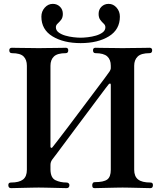

<svg xmlns="http://www.w3.org/2000/svg" viewBox="-20 -973 834 993"><path d="M37 0Q23 0 23 -16Q23 -29 37 -29Q79 -29 99 -44.5Q119 -60 119 -95V-633Q119 -664 102 -681Q85 -698 42 -698Q28 -698 28 -713Q28 -726 42 -726Q46 -726 63 -725.5Q80 -725 103 -725Q126 -725 147 -724.5Q168 -724 180 -724Q192 -724 213.5 -724.5Q235 -725 258 -725Q281 -725 298.5 -725.5Q316 -726 320 -726Q333 -726 333 -713Q333 -698 320 -698Q277 -698 259 -681Q241 -664 241 -633V-214Q241 -210 244.5 -208.5Q248 -207 251 -211Q255 -216 277.5 -245Q300 -274 332.5 -317Q365 -360 400.5 -407.5Q436 -455 468.5 -498Q501 -541 522.5 -570Q544 -599 547 -604Q549 -608 551 -612Q553 -616 553 -621V-633Q553 -665 534.5 -681.5Q516 -698 474 -698Q461 -698 461 -713Q461 -726 474 -726Q478 -726 495.5 -725.5Q513 -725 536 -725Q559 -725 580.5 -724.5Q602 -724 614 -724Q626 -724 647 -724.5Q668 -725 691 -725Q714 -725 731.5 -725.5Q749 -726 753 -726Q767 -726 767 -713Q767 -698 753 -698Q710 -698 692 -680.5Q674 -663 674 -633V-95Q674 -61 694 -45Q714 -29 758 -29Q771 -29 771 -16Q771 0 758 0Q753 0 734.5 -0.5Q716 -1 692.5 -1.5Q669 -2 647.5 -2.5Q626 -3 614 -3Q602 -3 580 -2.5Q558 -2 534.5 -1.5Q511 -1 493 -0.5Q475 0 470 0Q463 0 460 -3Q457 -6 457 -16Q457 -21 460 -26Q463 -31 470 -31Q516 -31 534.5 -44.5Q553 -58 553 -95V-534Q553 -540 550 -541Q547 -542 542 -537Q540 -535 524.5 -514.5Q509 -494 484 -460.5Q459 -427 429.5 -387.5Q400 -348 370 -308Q340 -268 314.5 -233.5Q289 -199 272 -176.5Q255 -154 251 -149Q241 -136 241 -120V-95Q242 -53 267 -41Q292 -29 324 -29Q331 -29 335 -25Q339 -21 339 -16Q339 0 324 0Q320 0 301.5 -0.5Q283 -1 259.5 -1.5Q236 -2 214 -2.5Q192 -3 180 -3Q168 -3 146.5 -2.5Q125 -2 101.5 -1.5Q78 -1 60 -0.5Q42 0 37 0ZM397 -750Q309 -750 251.5 -785Q194 -820 194 -887Q194 -914 211.5 -933.5Q229 -953 253 -953Q275 -953 290 -938.5Q305 -924 305 -901Q305 -882 296 -870.5Q287 -859 278 -851Q269 -843 269 -832Q269 -816 283 -805.5Q297 -795 317.5 -789Q338 -783 360 -780.5Q382 -778 397 -778Q412 -778 434 -780.5Q456 -783 476.5 -789Q497 -795 511 -805.5Q525 -816 525 -832Q525 -843 516 -851Q507 -859 498.5 -870.5Q490 -882 490 -901Q490 -924 505 -938.5Q520 -953 542 -953Q566 -953 583 -933.5Q600 -914 600 -887Q600 -820 543 -785Q486 -750 397 -750Z"/></svg>

Font: Zen Old Mincho Black
Style: Regular
Weight: 900
Designer: Yoshimichi Ohira
Foundry: Positype
Version: Version 1.001